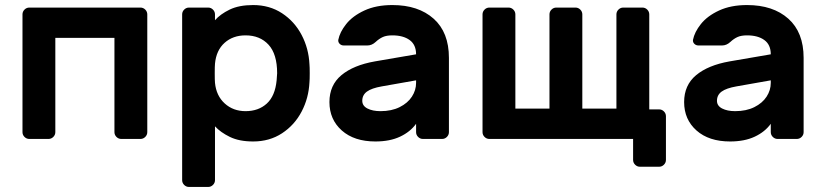

<svg xmlns="http://www.w3.org/2000/svg" viewBox="-20 -550 3265 760"><path d="M563 -493V-27Q563 -16 555 -8Q547 0 536 0H460Q449 0 441 -8Q433 -16 433 -27V-400H199V-27Q199 -16 191 -8Q183 0 172 0H96Q85 0 77 -8Q69 -16 69 -27V-493Q69 -504 77 -512Q85 -520 96 -520H536Q547 -520 555 -512Q563 -504 563 -493Z M701 0ZM831 163Q831 174 823 182Q815 190 804 190H728Q717 190 709 182Q701 174 701 163V-493Q701 -504 709 -512Q717 -520 728 -520H804Q815 -520 823 -512Q831 -504 831 -493V-470Q852 -494 889 -512Q926 -530 982 -530Q1047 -530 1096.5 -497.5Q1146 -465 1174 -411.5Q1202 -358 1205 -295Q1206 -285 1206 -260Q1206 -235 1205 -225Q1202 -162 1174 -108.5Q1146 -55 1096.5 -22.5Q1047 10 982 10Q927 10 890 -8Q853 -26 831 -50ZM952 -410Q902 -410 869 -380.5Q836 -351 831 -298Q830 -288 830 -260Q830 -232 831 -222Q836 -171 869.5 -140.5Q903 -110 952 -110Q1003 -110 1036 -140Q1069 -170 1075 -232Q1077 -252 1077 -260Q1077 -336 1043 -373Q1009 -410 952 -410Z M1284 0ZM1757 -321V-27Q1757 -16 1749 -8Q1741 0 1730 0H1654Q1643 0 1635 -8Q1627 -16 1627 -27V-60Q1604 -28 1563.5 -9Q1523 10 1466 10Q1382 10 1333 -33.5Q1284 -77 1284 -146Q1284 -213 1331.5 -252.5Q1379 -292 1464 -307L1627 -335Q1627 -373 1601.5 -391.5Q1576 -410 1533 -410Q1510 -410 1495.5 -403.5Q1481 -397 1467 -384Q1452 -370 1434 -370H1341Q1331 -370 1324.5 -376.5Q1318 -383 1319 -392Q1325 -423 1350.5 -455Q1376 -487 1422.5 -508.5Q1469 -530 1533 -530Q1636 -530 1696.5 -476Q1757 -422 1757 -321ZM1627 -232 1491 -208Q1451 -201 1432.5 -187.5Q1414 -174 1414 -151Q1414 -131 1434.5 -120.5Q1455 -110 1486 -110Q1530 -110 1562 -126Q1594 -142 1610.5 -167.5Q1627 -193 1627 -222Z M2020 -493V-120H2155V-493Q2155 -504 2163 -512Q2171 -520 2182 -520H2258Q2269 -520 2277 -512Q2285 -504 2285 -493V-120H2420V-493Q2420 -504 2428 -512Q2436 -520 2447 -520H2523Q2534 -520 2542 -512Q2550 -504 2550 -493V-117H2589Q2600 -117 2608 -109Q2616 -101 2616 -90V83Q2616 94 2608 102Q2600 110 2589 110H2513Q2502 110 2494 102Q2486 94 2486 83V0H1917Q1906 0 1898 -8Q1890 -16 1890 -27V-493Q1890 -504 1898 -512Q1906 -520 1917 -520H1993Q2004 -520 2012 -512Q2020 -504 2020 -493Z M2688 0ZM3161 -321V-27Q3161 -16 3153 -8Q3145 0 3134 0H3058Q3047 0 3039 -8Q3031 -16 3031 -27V-60Q3008 -28 2967.5 -9Q2927 10 2870 10Q2786 10 2737 -33.5Q2688 -77 2688 -146Q2688 -213 2735.5 -252.5Q2783 -292 2868 -307L3031 -335Q3031 -373 3005.5 -391.5Q2980 -410 2937 -410Q2914 -410 2899.5 -403.5Q2885 -397 2871 -384Q2856 -370 2838 -370H2745Q2735 -370 2728.5 -376.5Q2722 -383 2723 -392Q2729 -423 2754.5 -455Q2780 -487 2826.5 -508.5Q2873 -530 2937 -530Q3040 -530 3100.5 -476Q3161 -422 3161 -321ZM3031 -232 2895 -208Q2855 -201 2836.5 -187.5Q2818 -174 2818 -151Q2818 -131 2838.5 -120.5Q2859 -110 2890 -110Q2934 -110 2966 -126Q2998 -142 3014.5 -167.5Q3031 -193 3031 -222Z"/></svg>

Font: Hezaedrus Medium
Style: Regular
Weight: 500
Designer: Hubert & Fischer
Foundry: Hubert & Fischer
Version: Version 1.10;September 3, 2019;FontCreator 11.5.0.2425 64-bi